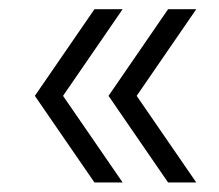

<svg xmlns="http://www.w3.org/2000/svg" viewBox="-20 -459 464 406"><path d="M209.5 -256.3 335.4 -439.5H395L269 -256.3L395 -73.2H335.4ZM53.7 -256.3 179.7 -439.5H239.3L113.3 -256.3L239.3 -73.2H179.7Z"/></svg>

Font: Sansation Light
Style: Light
Weight: 300
Designer: Bernd Montag
Version: Version 1.301